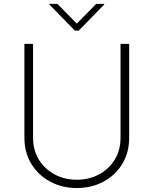

<svg xmlns="http://www.w3.org/2000/svg" viewBox="-20 -952 787 984"><path d="M597.7 -727.3H642V-245.7Q642 -169.4 606.4 -111.3Q570.7 -53.3 509.9 -20.8Q449.2 11.7 373.6 11.7Q298.7 11.7 237.6 -21Q176.5 -53.6 140.8 -111.7Q105.1 -169.7 105.1 -245.7V-727.3H149.5V-245.7Q149.5 -182.2 179.3 -133.7Q209.2 -85.2 259.9 -58.1Q310.7 -30.9 373.6 -30.9Q436.8 -30.9 487.4 -58.1Q538 -85.2 567.8 -133.7Q597.7 -182.2 597.7 -245.7ZM274.1 -932.2 373.6 -831 473 -932.2H513.8V-928.6L383.5 -795.1H363.6L233.3 -928.6V-932.2Z"/></svg>

Font: Inter UI Extra Light
Style: Regular
Weight: 200
Designer: Rasmus Andersson
Foundry: rsms
Version: 3.2;8d6f07862